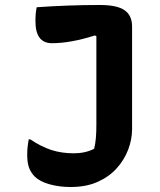

<svg xmlns="http://www.w3.org/2000/svg" viewBox="-20 -729 640 769"><path d="M276 -115Q321 -115 357 -133Q362 -153 364 -176Q366 -199 366 -230V-584L360 -587Q263 -556 188 -556Q122 -556 122 -644Q122 -678 127 -700Q253 -709 380 -709Q449 -709 479 -688Q509 -667 509 -623V-212Q509 -171 493.5 -130Q478 -89 447.5 -55Q417 -21 371 -0.5Q325 20 263 20Q217 20 178 9Q139 -2 119 -22Q104 -37 96.5 -57Q89 -77 89 -108Q89 -129 91 -144.5Q93 -160 95 -171H101Q144 -142 185 -128.5Q226 -115 276 -115Z"/></svg>

Font: Recursive Mn Csl St
Style: Bold
Weight: 700
Monospace: yes
Version: Version 1.079;hotconv 1.0.112;makeotfexe 2.5.65598; ttfautoh